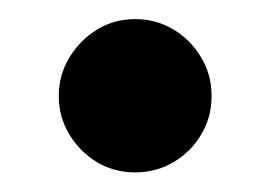

<svg xmlns="http://www.w3.org/2000/svg" viewBox="-20 -166 276 196"><path d="M118 10Q96.5 10 79 -0.5Q61.5 -11 50.8 -28.8Q40 -46.5 40 -68Q40 -89.5 50.8 -107.2Q61.5 -125 79 -135.8Q96.5 -146.5 118 -146.5Q139.5 -146.5 157.2 -135.8Q175 -125 185.5 -107.2Q196 -89.5 196 -68Q196 -46.5 185.5 -28.8Q175 -11 157.2 -0.5Q139.5 10 118 10Z"/></svg>

Font: Bodoni Moda 18pt SemiBold
Style: Regular
Weight: 600
Designer: Owen Earl
Foundry: indestructible type
Version: Version 2.005